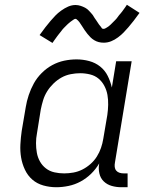

<svg xmlns="http://www.w3.org/2000/svg" viewBox="-20 -777 640 805"><path d="M216 8Q188 8 161.5 0.5Q135 -7 115.5 -24Q96 -41 84.5 -65.5Q73 -90 68.5 -116.5Q64 -143 65.5 -171.5Q67 -200 71 -228L88 -328Q92 -353 100.5 -378.5Q109 -404 122 -427.5Q135 -451 155 -471Q175 -491 199 -504Q223 -517 249 -522.5Q275 -528 301 -528Q328 -528 354 -521Q380 -514 400 -498Q420 -482 431.5 -459Q443 -436 449 -410L467 -520H532L462 -96Q460 -86 461 -77Q462 -68 467.5 -61.5Q473 -55 481.5 -52.5Q490 -50 499 -50H515V8H489Q468 8 448.5 2.5Q429 -3 415 -16.5Q401 -30 396.5 -50.5Q392 -71 396 -92Q382 -68 362 -48.5Q342 -29 318 -16Q294 -3 267.5 2.5Q241 8 216 8ZM249 -50Q268 -50 287.5 -53.5Q307 -57 325 -66Q343 -75 359 -89Q375 -103 386 -120.5Q397 -138 403.5 -157Q410 -176 413 -195L430 -295Q433 -316 433.5 -337.5Q434 -359 430.5 -379Q427 -399 417.5 -417Q408 -435 393 -447.5Q378 -460 357.5 -465Q337 -470 316 -470Q297 -470 276.5 -466Q256 -462 238 -452Q220 -442 204.5 -427Q189 -412 178 -394.5Q167 -377 161 -357.5Q155 -338 151 -318L135 -218Q131 -198 131 -177Q131 -156 134.5 -136.5Q138 -117 147.5 -100Q157 -83 172.5 -71Q188 -59 208 -54.5Q228 -50 249 -50ZM200 -597 146 -630Q159 -648 170.5 -663Q182 -678 192.5 -690Q203 -702 212.5 -712Q222 -722 236.5 -732.5Q251 -743 266 -749.5Q281 -756 297 -756Q303 -756 308 -755Q313 -754 318 -752.5Q323 -751 327.5 -749Q332 -747 337 -744.5Q342 -742 345.5 -739Q349 -736 352.5 -732.5Q356 -729 359.5 -725Q363 -721 366.5 -717Q370 -713 372 -709Q374 -705 377 -701Q380 -697 383 -692.5Q386 -688 389 -683.5Q392 -679 395 -674.5Q398 -670 401 -667Q404 -664 406 -660Q408 -656 414 -656Q418 -656 421.5 -658Q425 -660 428.5 -662Q432 -664 436 -667Q440 -670 444 -674Q448 -678 449 -679Q450 -680 452.5 -682.5Q455 -685 457.5 -687.5Q460 -690 463 -693Q466 -696 468.5 -699Q471 -702 473.5 -705.5Q476 -709 479 -713Q482 -717 485.5 -720.5Q489 -724 492 -728.5Q495 -733 498.5 -737.5Q502 -742 505 -746.5Q508 -751 512 -757L565 -723Q552 -705 540.5 -690Q529 -675 518.5 -663Q508 -651 498.5 -641Q489 -631 475 -620.5Q461 -610 446 -604Q431 -598 415 -598Q404 -598 394 -600.5Q384 -603 375 -608.5Q366 -614 359.5 -620.5Q353 -627 346.5 -635Q340 -643 335 -650.5Q330 -658 324 -667.5Q318 -677 313 -684Q308 -691 300 -697Q299 -697 298.5 -697.5Q298 -698 297 -698Q293 -698 289.5 -695.5Q286 -693 283 -691Q280 -689 276 -686Q272 -683 267.5 -679Q263 -675 262 -674Q261 -673 258.5 -670.5Q256 -668 253.5 -665.5Q251 -663 248 -660Q245 -657 242.5 -654Q240 -651 237.5 -647.5Q235 -644 232 -640.5Q229 -637 226 -633Q223 -629 219.5 -624.5Q216 -620 213 -615.5Q210 -611 206.5 -606.5Q203 -602 200 -597Z"/></svg>

Font: Iosevka Etoile Light
Style: Italic
Weight: 300
Italic angle: -9°
Designer: Belleve Invis
Foundry: Belleve Invis
Version: Version 22.1.2; ttfautohint (v1.8.4)